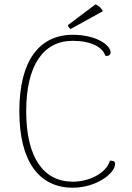

<svg xmlns="http://www.w3.org/2000/svg" viewBox="-20 -862 616 894"><path d="M459 -810C451 -826 439 -835 425 -842L296 -745C297 -739 303 -730 309 -727ZM319 12C429 12 516 -55 516 -99C516 -112 505 -114 492 -114C474 -53 392 -16 319 -16C183 -16 102 -128 102 -344C102 -560 183 -672 319 -672C402 -672 458 -643 470 -603C482 -598 495 -606 495 -617C495 -654 425 -700 319 -700C162 -700 70 -578 70 -344C70 -110 162 12 319 12Z"/></svg>

Font: Arima Koshi Thin
Style: Regular
Weight: 250
Designer: Joana Correia and Natanael Gama
Foundry: NDISCOVER
Version: Version 1.019;PS 001.019;hotconv 1.0.88;makeotf.lib2.5.64775